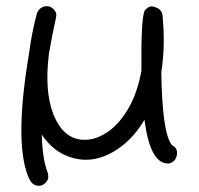

<svg xmlns="http://www.w3.org/2000/svg" viewBox="-20 -516 640 619"><path d="M137.7 -342.3Q122.6 -220.7 152.8 -146Q187.5 -61 259.8 -65.4Q293.9 -67.4 329.6 -92.3Q365.2 -117.2 394.3 -167.2Q423.3 -217.3 436 -288.6Q434.1 -453.6 446.3 -481.9Q448.2 -485.4 458 -492.2Q467.8 -499 485.4 -491Q502.9 -482.9 503.9 -465.8Q513.7 -368.7 500 -283.7Q502.9 -88.9 533.2 -49.8V-48.8Q550.8 -40 550.8 -23.7Q550.8 -7.3 541.5 2Q532.2 11.2 521.5 11.2Q463.9 11.2 445.8 -129.9Q411.6 -71.8 363.3 -38.1Q285.6 16.1 208 -8.8Q151.4 -26.9 114.7 -82Q116.7 -2.9 133.3 39.1Q135.7 44.9 135.7 54.7Q135.7 64.5 126.5 73.7Q117.2 83 106.2 83Q95.2 83 86.4 76.9Q77.6 70.8 69.8 50.3Q25.9 -62.5 74.2 -347.7Q81.5 -406.7 99.1 -473.1Q102.1 -482.4 110.8 -489.3Q119.6 -496.1 131.3 -496.1Q143.1 -496.1 152.3 -486.8Q161.6 -477.5 161.6 -469.2Q161.6 -460.9 155.5 -435.3Q149.4 -409.7 137.7 -342.3Z"/></svg>

Font: Chilanka
Style: Regular
Weight: 400
Designer: Santhosh Thottingal <santhosh.thottingal@gmail.com>
Foundry: Swathanthra Malayalam Computing(SMC)
Version: Version 1.3; 20181103